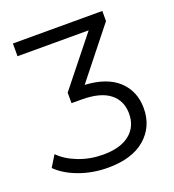

<svg xmlns="http://www.w3.org/2000/svg" viewBox="-129 -801 823 908"><g transform="rotate(-20 282.0 -347.0)"><path d="M261 6Q185 6 117.5 -18.5Q50 -43 9 -84L44 -141Q79 -105 137 -82.5Q195 -60 261 -60Q347 -60 394 -97.5Q441 -135 441 -201Q441 -266 394 -303Q347 -340 252 -340H202V-393L396 -636H38V-700H488V-649L290 -400Q400 -394 457.5 -340.5Q515 -287 515 -201Q515 -109 449 -51.5Q383 6 261 6Z"/></g></svg>

Font: Belfius21
Style: Regular
Weight: 400
Designer: Montserrat's base design by Julieta Ulanovsky, modified by Coast SPRL for Belfius Bank NV.
Foundry: Montserrat's base design by Julieta Ulanovsky, modified by Coast SPRL for Belfius Bank NV.
Version: Version 2.000;FEAKit 1.0